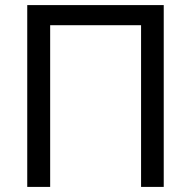

<svg xmlns="http://www.w3.org/2000/svg" viewBox="-20 -734 751 754"><path d="M87 0V-714H623V0H534V-635H177V0Z"/></svg>

Font: Advent Sans Logo
Style: Regular
Weight: 400
Designer: Types & Symbols
Foundry: Types & Symbols
Version: Version 1.002